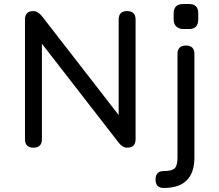

<svg xmlns="http://www.w3.org/2000/svg" viewBox="-20 -733 1089 953"><path d="M890 -589Q868 -589 855 -601.5Q842 -614 842 -637V-667Q842 -713 890 -713H919Q964 -713 964 -667V-637Q964 -589 919 -589ZM188 -42Q188 0 146 0Q104 0 104 -42V-636Q104 -678 146 -678Q167 -678 188 -653L569 -162V-636Q569 -678 611 -678Q653 -678 653 -636V-42Q653 0 611 0Q588 0 569 -25L188 -516ZM861 48V-465Q861 -507 903 -507Q945 -507 945 -465V48Q945 200 793 200Q752 200 752 158Q752 116 793 116Q834 116 847.5 102Q861 88 861 48Z"/></svg>

Font: Jura
Style: Bold
Weight: 700
Designer: Daniel Johnson, Alexei Vanyashin
Foundry: Daniel Johnson
Version: Version 5.103